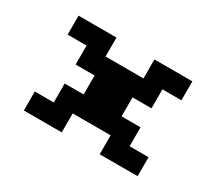

<svg xmlns="http://www.w3.org/2000/svg" viewBox="-117 -985 1233 1096"><g transform="rotate(30 500.0 -437.5)"><path d="M125 -750H375V-625H625V-750H875V-625H750V-500H625V-375H750V-250H875V-125H625V-250H375V-125H125V-250H250V-375H375V-500H250V-625H125Z"/></g></svg>

Font: Dogica Pixel
Style: Bold
Weight: 700
Designer: Roberto Mocci
Version: Version 001.000